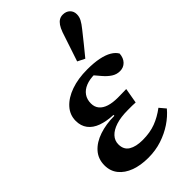

<svg xmlns="http://www.w3.org/2000/svg" viewBox="-243 -860 949 949"><g transform="rotate(-45 231.0 -386.0)"><path d="M198 14Q145 14 104.5 -1Q64 -16 41 -44.5Q18 -73 18 -113Q18 -158 45.5 -189Q73 -220 120.5 -236Q168 -252 226 -252V-258Q179 -260 144.5 -272.5Q110 -285 91.5 -309.5Q73 -334 73 -369Q73 -411 101.5 -442.5Q130 -474 179.5 -491.5Q229 -509 293 -509Q340 -509 374 -502Q408 -495 430 -482Q452 -469 462 -451Q460 -422 443.5 -405Q427 -388 402 -388Q379 -388 359.5 -400.5Q340 -413 322 -434L282 -481H374L376 -459Q359 -463 342.5 -464.5Q326 -466 303 -466Q267 -466 241 -455.5Q215 -445 201 -425Q187 -405 187 -377Q187 -352 201 -335.5Q215 -319 240.5 -311Q266 -303 302 -303Q322 -303 334.5 -303.5Q347 -304 361 -304L347 -224Q338 -225 323.5 -225Q309 -225 294 -225Q244 -225 210 -214Q176 -203 158 -183.5Q140 -164 140 -138Q140 -101 167 -84.5Q194 -68 240 -68Q292 -68 331.5 -83Q371 -98 408 -126L435 -94Q409 -63 373 -39Q337 -15 293 -0.5Q249 14 198 14ZM286 -572Q299 -610 311.5 -648.5Q324 -687 337 -725Q345 -747 354 -760Q363 -773 374 -779.5Q385 -786 399 -786Q422 -786 436 -772.5Q450 -759 450 -738Q450 -720 441.5 -704Q433 -688 416 -667Q393 -638 370.5 -610Q348 -582 324 -553Z"/></g></svg>

Font: Source Serif 4 SemiBold
Style: Italic
Weight: 600
Italic angle: -12°
Designer: Frank Grießhammer
Foundry: Adobe Systems Incorporated
Version: Version 4.004;hotconv 1.0.116;makeotfexe 2.5.65601